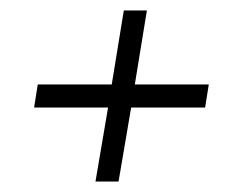

<svg xmlns="http://www.w3.org/2000/svg" viewBox="-20 -501 444 366"><path d="M230 -296 206 -155H162L186 -296H45L52 -340H193L216 -481H260L237 -340H378L371 -296Z"/></svg>

Font: Judson
Style: Italic
Weight: 400
Italic angle: -9.5°
Version: Version 20110429